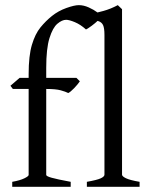

<svg xmlns="http://www.w3.org/2000/svg" viewBox="-20 -716 575 736"><path d="M366.7 -652.8Q366.7 -647.9 356 -637.7Q345.2 -627.4 331.8 -617.4Q318.4 -607.4 309.6 -603Q288.6 -622.1 266.8 -631.1Q245.1 -640.1 233.4 -640.1Q217.8 -640.1 200 -625Q182.1 -609.9 169.7 -570.1Q157.2 -530.3 157.2 -456.1V-417.5H272.9L286.1 -404.3Q277.8 -392.1 263.9 -377.7Q250 -363.3 241.7 -359.4Q231.4 -364.7 212.4 -369.9Q193.4 -375 157.2 -375V-45.4Q157.2 -40.5 177.7 -34.7Q198.2 -28.8 251 -19V0H26.9V-19Q57.1 -24.4 73.5 -32.5Q89.8 -40.5 89.8 -45.4V-375H29.3L20 -387.2L55.2 -417.5H89.8V-431.6Q89.8 -502.4 102.3 -544.2Q114.7 -585.9 135 -610.8Q155.3 -635.7 179.2 -654.8Q203.6 -674.3 234.4 -685.3Q265.1 -696.3 282.2 -696.3Q300.8 -696.3 320.3 -687.5Q339.8 -678.7 353.3 -668.5Q366.7 -658.2 366.7 -652.8ZM313 0V-19Q352.1 -25.9 366.2 -32.5Q380.4 -39.1 380.4 -46.4V-582Q380.4 -608.4 375 -619.9Q369.6 -631.3 356.2 -635.3Q342.8 -639.2 317.4 -642.1V-660.2Q349.6 -666.5 376.7 -674.1Q403.8 -681.6 431.6 -696.3L447.8 -680.7V-46.4Q447.8 -40 462.9 -32.7Q478 -25.4 515.1 -19V0Z"/></svg>

Font: Dai Banna SIL Light
Style: Regular
Weight: 300
Designer: Victor Gaultney
Foundry: SIL International
Version: Version 4.000